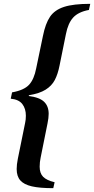

<svg xmlns="http://www.w3.org/2000/svg" viewBox="-20 -835 491 1002"><path d="M67 47Q67 24 73 -6L111 -193Q115 -210 115 -231Q115 -268 96.5 -292Q78 -316 36 -320L43 -353Q105 -364 131.5 -392.5Q158 -421 169 -479L204 -647Q217 -712 241 -747.5Q265 -783 314 -799Q363 -815 451 -815L444 -783Q389 -773 362 -743.5Q335 -714 324 -657L291 -494Q282 -448 266 -417.5Q250 -387 218 -367Q186 -347 131 -338L130 -334Q186 -327 210 -304Q234 -281 234 -241Q234 -220 228 -191L192 -12Q187 11 187 35Q187 69 205 87.5Q223 106 265 116L258 147Q187 147 146 137.5Q105 128 86 106.5Q67 85 67 47Z"/></svg>

Font: Taviraj
Style: Bold Italic
Weight: 700
Italic angle: -12°
Designer: Katatrad Team
Foundry: CadsonDemak
Version: Version 1.001